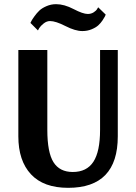

<svg xmlns="http://www.w3.org/2000/svg" viewBox="-20 -890 654 921"><path d="M375 -741Q341 -741 294 -765Q247 -789 220 -789Q204 -789 189.5 -777.5Q175 -766 168 -755L162 -744L126 -780Q128 -784 131 -790Q134 -796 145 -811.5Q156 -827 168.5 -839Q181 -851 203 -860.5Q225 -870 249 -870Q288 -870 333 -846.5Q378 -823 401 -823Q417 -823 429.5 -831Q442 -839 446 -847L451 -855L487 -820Q486 -817 483.5 -811.5Q481 -806 472 -792.5Q463 -779 451.5 -768.5Q440 -758 419.5 -749.5Q399 -741 375 -741ZM307 11Q189 11 128.5 -54Q68 -119 68 -236V-650H207V-267Q207 -159 236.5 -112Q266 -65 329 -65Q396 -65 428 -114Q460 -163 460 -267V-650H545V-236Q545 11 307 11Z"/></svg>

Font: Arsenal
Style: Bold
Weight: 700
Designer: Andrij Shevchenko
Foundry: Stairsfor
Version: Version 2.001;PS 002.001;hotconv 1.0.88;makeotf.lib2.5.64775